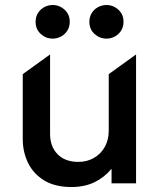

<svg xmlns="http://www.w3.org/2000/svg" viewBox="-20 -738 644 773"><path d="M267.6 15Q201.2 15 157.7 -11.7Q114.2 -38.4 92.9 -82.3Q71.6 -126.2 71.6 -178.4V-439.5L181.6 -518.8V-199.1Q181.6 -148.1 211.7 -117.2Q241.8 -86.2 295.6 -86.2Q330.2 -86.2 358 -102.1Q385.7 -117.9 401.8 -146.3Q417.8 -174.8 417.8 -212.2V-439.5L527.8 -518.8V0H429.1V-58.5Q400.1 -23.6 360.2 -4.3Q320.2 15 267.6 15ZM192.1 -582.5Q164.7 -582.5 144 -601.4Q123.3 -620.3 123.3 -650.1Q123.3 -670.1 132.8 -685.4Q142.4 -700.8 158.1 -709.2Q173.8 -717.8 192.1 -717.8Q219.4 -717.8 240.1 -698.9Q260.8 -680.1 260.8 -650.1Q260.8 -630.2 251.3 -614.9Q241.8 -599.7 226 -591.1Q210.3 -582.5 192.1 -582.5ZM408.6 -582.5Q381.2 -582.5 360.5 -601.4Q339.8 -620.3 339.8 -650.1Q339.8 -670.1 349.3 -685.4Q358.9 -700.8 374.6 -709.2Q390.3 -717.8 408.6 -717.8Q435.9 -717.8 456.6 -698.9Q477.3 -680.1 477.3 -650.1Q477.3 -630.2 467.8 -614.9Q458.2 -599.7 442.5 -591.1Q426.8 -582.5 408.6 -582.5Z"/></svg>

Font: Geologica-Sharp
Style: Regular
Weight: 100
Designer: Sindre Bremnes, Frode Helland
Foundry: Monokrom Skriftforlag AS
Version: Version 1.010;gftools[0.9.28]